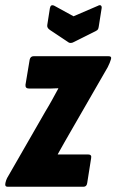

<svg xmlns="http://www.w3.org/2000/svg" viewBox="-33 -711 443 731"><path d="M-4 0Q-14 0 -13 -10L-12 -16Q-10 -25 -6 -33L140 -287Q154 -310 165.5 -331Q177 -352 189 -374V-375Q171 -374 161 -374Q151 -374 139 -374H77Q63 -374 64 -388L80 -484Q83 -497 95 -497H380Q392 -497 390 -488L389 -484Q386 -473 377 -455L237 -212Q224 -190 212 -168.5Q200 -147 187 -124V-123Q198 -123 207.5 -123Q217 -123 228 -123H302Q317 -123 314 -109L299 -14Q297 0 285 0ZM340 -689Q347 -693 351 -690Q355 -687 354 -680L343 -610Q342 -603 340 -599.5Q338 -596 332 -593L244 -549Q235 -546 229 -549L157 -597Q145 -605 147 -616L157 -680Q160 -696 174 -689L247 -649Z"/></svg>

Font: Sofia Sans Extra Condensed Black
Style: Italic
Weight: 900
Italic angle: -9°
Version: Version 4.100